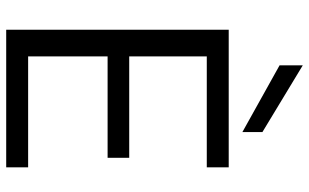

<svg xmlns="http://www.w3.org/2000/svg" viewBox="-204 -768 973 604"><g transform="rotate(90 282.0 -466.5)"><path d="M74 0V-700H507V-631H158V-387H477V-319H158V-69H507V0ZM396 -743 186 -860V-933L396 -806Z"/></g></svg>

Font: DM Sans 24pt
Style: Regular
Weight: 400
Designer: Colophon Foundry, Jonny Pinhorn
Foundry: Colophon Foundry
Version: Version 4.004;gftools[0.9.30]